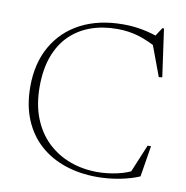

<svg xmlns="http://www.w3.org/2000/svg" viewBox="-80 -777 838 863"><g transform="rotate(10 339.5 -345.0)"><path d="M416.5 -12Q460 -12 506.8 -22.2Q553.5 -32.5 590.5 -54L556.5 -19L618.5 -168H634L611 -26.5Q573.5 -10 521.8 0Q470 10 418 10Q339.5 10 272.5 -12.5Q205.5 -35 156.5 -79Q107.5 -123 80.2 -188.2Q53 -253.5 53 -338.5Q53 -445 97.8 -523.2Q142.5 -601.5 224.2 -643.8Q306 -686 417 -686Q462.5 -686 505 -677.8Q547.5 -669.5 593 -653L564.5 -657L592 -699.5H599.5L630 -482L614.5 -480L553 -645L594.5 -601Q537.5 -633.5 491.5 -647.2Q445.5 -661 393.5 -661Q327 -661 272 -641Q217 -621 177.2 -581.5Q137.5 -542 116 -483Q94.5 -424 94.5 -346Q94.5 -264 119.2 -201.8Q144 -139.5 188.2 -97.2Q232.5 -55 290.8 -33.5Q349 -12 416.5 -12Z"/></g></svg>

Font: Newsreader 16pt 16pt ExtraLight
Style: Regular
Weight: 250
Version: Version 1.003